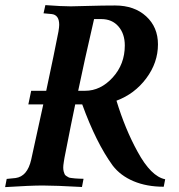

<svg xmlns="http://www.w3.org/2000/svg" viewBox="-35 -745 713 766"><path d="M78.1 -328.6 89.4 -382.8H149.4Q182.6 -538.1 198.2 -619.1Q201.2 -637.7 201.2 -646Q201.2 -686 170.4 -689L138.7 -691.9L146 -724.6Q210.4 -719.7 247.6 -719.7Q262.2 -719.7 317.9 -721.4Q373.5 -723.1 424.3 -723.1Q501 -723.1 548.1 -679.9Q595.2 -636.7 595.2 -567.9Q595.2 -495.1 548.6 -432.6Q502 -370.1 429.7 -343.3Q464.4 -229.5 513.7 -140.1Q567.4 -41 624 -29.8L618.2 0Q550.3 0 498 -22Q445.8 -43.9 414.6 -84.5Q348.6 -175.3 293 -328.6H265.1Q252.4 -269.5 222.2 -115.2Q221.7 -112.3 219.5 -98.4Q217.3 -84.5 217.3 -76.7Q217.3 -67.9 219 -61.3Q220.7 -54.7 222.7 -50.3Q224.6 -45.9 230.2 -42.5Q235.8 -39.1 238.8 -37.4Q241.7 -35.6 251 -34.7Q260.3 -33.7 264.2 -33.2Q268.1 -32.7 280.8 -32.2Q293.5 -31.7 298.3 -31.7L292 1Q185.1 -4.9 135.7 -4.9Q86.9 -4.9 -14.6 1.5L-8.3 -31.2L26.9 -34.7Q74.2 -41 89.4 -107.9Q112.3 -210 137.7 -328.6ZM276.9 -382.8H304.7Q366.2 -382.8 414.6 -435.8Q462.9 -488.8 462.9 -563.5Q462.9 -610.4 437.5 -639.6Q412.1 -668.9 369.1 -668.9H340.3Q300.3 -496.1 276.9 -382.8Z"/></svg>

Font: Flanker
Style: Bold Italic
Weight: 700
Italic angle: -12°
Designer: Flanker
Version: Version 2.000